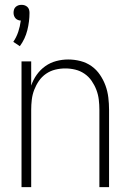

<svg xmlns="http://www.w3.org/2000/svg" viewBox="-20 -774 540 794"><path d="M69 0V-520H109V-420Q117 -444 132 -465Q147 -486 167.5 -500.5Q188 -515 212.5 -521.5Q237 -528 262 -528Q288 -528 313 -521.5Q338 -515 358.5 -500.5Q379 -486 393.5 -464.5Q408 -443 416.5 -419.5Q425 -396 428 -370.5Q431 -345 431 -320V0H391V-320Q391 -341 388.5 -362Q386 -383 378.5 -402.5Q371 -422 359 -439.5Q347 -457 329.5 -469Q312 -481 291.5 -486Q271 -491 250 -491Q229 -491 208.5 -486Q188 -481 170.5 -469Q153 -457 141 -439.5Q129 -422 121.5 -402.5Q114 -383 111.5 -362Q109 -341 109 -320V0ZM62 -583 35 -601Q48 -620 55.5 -642.5Q63 -665 66 -689Q60 -689 54 -691.5Q48 -694 44 -698.5Q40 -703 38 -709Q36 -715 36 -721Q36 -728 38 -734.5Q40 -741 45 -745.5Q50 -750 56 -752Q62 -754 69 -754Q76 -754 82 -752Q88 -750 93 -745.5Q98 -741 100 -734.5Q102 -728 102 -721Q102 -685 93 -649Q84 -613 62 -583Z"/></svg>

Font: Iosevka Term Curly Extralight
Style: Regular
Weight: 200
Designer: Belleve Invis
Foundry: Belleve Invis
Version: Version 32.3.0